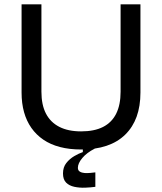

<svg xmlns="http://www.w3.org/2000/svg" viewBox="-20 -680 751 890"><path d="M422 186Q400 189 374.5 190Q349 191 325 186Q301 181 286.5 166.5Q272 152 272 124Q272 95 287.5 75.5Q303 56 324.5 43.5Q346 31 364 25V8L419 4V9Q382 28 361.5 52.5Q341 77 341 98Q341 110 350 115.5Q359 121 372 122Q385 123 399 121.5Q413 120 422 119ZM356 13Q302 13 258 1.5Q214 -10 181 -32.5Q148 -55 125.5 -87Q103 -119 91.5 -160Q80 -201 80 -251V-660H172V-255Q172 -194 193 -153.5Q214 -113 255 -92Q296 -71 356 -71Q417 -71 457.5 -91.5Q498 -112 518.5 -153Q539 -194 539 -255V-660H631V-251Q631 -125 560.5 -56Q490 13 356 13Z"/></svg>

Font: Bricolage Grotesque 16pt
Style: Regular
Weight: 400
Version: Version 1.001;gftools[0.9.33.dev8+g029e19f]